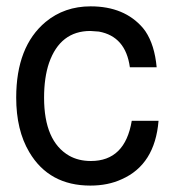

<svg xmlns="http://www.w3.org/2000/svg" viewBox="-20 -559 540 602"><path d="M471.2 -348.1H387.2Q374 -444.8 290 -460Q282.2 -460.9 263.2 -461.9Q168.9 -461.9 133.8 -361.8Q118.2 -315.9 118.2 -252.9Q118.2 -116.2 196.8 -70.8Q226.1 -54.2 265.1 -54.2Q372.1 -54.2 393.1 -180.2H477.1Q465.8 -43 361.8 2.9Q318.8 22.9 263.2 22.9Q133.8 22.9 71.8 -82Q30.8 -150.9 30.8 -252.9Q30.8 -413.1 123 -490.2Q182.1 -539.1 264.2 -539.1Q370.1 -539.1 428.2 -471.2L436 -460.9Q464.8 -418 471.2 -348.1Z"/></svg>

Font: SolaimanLipi
Style: Normal
Weight: 400
Designer: Solaiman Karim
Foundry: Al Mamun Sumon
Version: Version 2.000